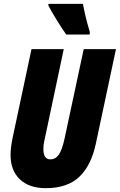

<svg xmlns="http://www.w3.org/2000/svg" viewBox="-20 -970 624 1000"><path d="M218 10Q331 10 393 -49Q455 -108 479 -221L584 -714H416L316 -247Q303 -188 286 -164Q269 -140 242 -140Q206 -140 206 -193Q206 -218 213 -246L312 -714H144L45 -249Q35 -199 35 -163Q35 -82 83.5 -36Q132 10 218 10ZM325 -790H447L448 -803Q434 -849 425.5 -885.5Q417 -922 412 -950H232V-941Q246 -913 276.5 -864Q307 -815 325 -790Z"/></svg>

Font: Noto Sans Display Condensed Black
Style: Italic
Weight: 900
Width: 3
Italic angle: -192°
Designer: Monotype Design Team
Foundry: Monotype Imaging Inc.
Version: Version 1.900